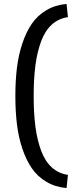

<svg xmlns="http://www.w3.org/2000/svg" viewBox="-20 -843 365 975"><path d="M58 -355V-356Q58 -433 66 -498.5Q74 -564 93.5 -622.5Q113 -681 142 -723Q171 -765 216 -791.5Q261 -818 318 -823L325 -756Q277 -749 243 -718Q209 -687 189 -633.5Q169 -580 160 -512Q151 -444 151 -355.5Q151 -267 160 -199Q169 -131 189 -77.5Q209 -24 243 7Q277 38 325 45L318 112Q261 107 216 80.5Q171 54 142 12Q113 -30 93.5 -88Q74 -146 66 -212Q58 -278 58 -355Z"/></svg>

Font: Myanmar Chatu
Style: Regular
Weight: 400
Designer: Danh Hong
Foundry: Google Inc.
Version: Version 2.00 November 20, 2015